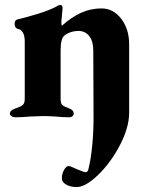

<svg xmlns="http://www.w3.org/2000/svg" viewBox="-20 -471 600 776"><path d="M230 250Q230 231 239 215.5Q248 200 258 200Q262 200 273 205Q284 210 289 212Q319 225 326 225Q334 225 337 214Q347 176 353 114.5Q359 53 358 -21L357 -267Q357 -303 341.5 -324Q326 -345 299 -346Q264 -346 240 -327Q225 -315 225 -267V-70Q225 -52 232.5 -46Q240 -40 259 -33Q278 -26 278 -12Q278 -6 273 -1.5Q268 3 262 3Q232 3 205 0Q171 -2 155 -2Q139 -2 101 0Q71 3 40 3Q33 3 26.5 -1.5Q20 -6 20 -12Q20 -25 43 -33Q62 -39 71 -46Q80 -53 80 -71V-303Q80 -350 50 -355Q46 -356 42.5 -361Q39 -366 39 -374Q39 -389 49 -392Q87 -401 131 -414.5Q175 -428 203 -442Q205 -443 212 -447Q219 -451 223 -451Q233 -451 233 -438L231 -417Q228 -384 228 -382Q228 -369 230 -367Q268 -401 307 -419Q346 -437 390 -437Q438 -437 470 -395Q502 -353 502 -292V-16Q502 44 465 115Q428 186 377 235.5Q326 285 290 285Q265 285 247.5 275Q230 265 230 250Z"/></svg>

Font: EB Garamond ExtraBold
Style: Regular
Weight: 800
Designer: Georg Duffner and Octavio Pardo
Foundry: Georg Duffner
Version: Version 1.000